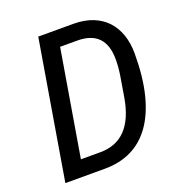

<svg xmlns="http://www.w3.org/2000/svg" viewBox="-127 -805 854 912"><g transform="rotate(-20 300.0 -349.0)"><path d="M166 -698H344Q399 -698 441.5 -681Q484 -664 512 -633.5Q540 -603 554.5 -560.5Q569 -518 569 -467Q569 -348 547 -260.5Q525 -173 483.5 -115Q442 -57 383 -28.5Q324 0 249 0H49ZM255 -81Q416 -81 451 -286L468 -388Q471 -406 473 -428.5Q475 -451 475 -471Q475 -617 333 -617H247L157 -81Z"/></g></svg>

Font: IBM Plex Mono Text
Style: Italic
Weight: 450
Italic angle: -9°
Monospace: yes
Designer: Mike Abbink, Paul van der Laan, Pieter van Rosmalen
Foundry: Bold Monday
Version: Version 2.1